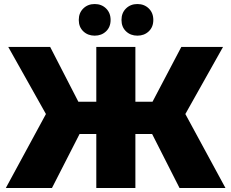

<svg xmlns="http://www.w3.org/2000/svg" viewBox="-20 -933 1149 953"><path d="M735 -268H652V0H458V-268H375L238 0H9L208 -367L21 -700H229L369 -428H458V-700H652V-428H737L880 -700H1087L900 -367L1099 0H871ZM371 -834Q371 -869 393.5 -891Q416 -913 450 -913Q484 -913 506.5 -891Q529 -869 529 -834Q529 -799 506.5 -777.5Q484 -756 450 -756Q416 -756 393.5 -777.5Q371 -799 371 -834ZM583 -834Q583 -869 605.5 -891Q628 -913 662 -913Q696 -913 718.5 -891Q741 -869 741 -834Q741 -799 718.5 -777.5Q696 -756 662 -756Q628 -756 605.5 -777.5Q583 -799 583 -834Z"/></svg>

Font: CMG Sans ExtraBold
Style: Regular
Weight: 800
Designer: Julieta Ulanovsky
Foundry: Julieta Ulanovsky
Version: Version 7.200